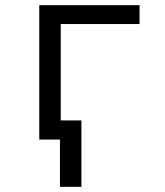

<svg xmlns="http://www.w3.org/2000/svg" viewBox="-20 -540 640 743"><path d="M212 183V0H132V-520H520V-447H215V-74H295V183Z"/></svg>

Font: R Plex Mono
Style: Regular
Weight: 400
Monospace: yes
Designer: Belleve Invis
Foundry: Belleve Invis
Version: Version 31.8.0